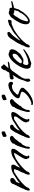

<svg xmlns="http://www.w3.org/2000/svg" viewBox="1420 -1985 622 3502"><g transform="rotate(-90 1731.0 -234.0)"><path d="M15 0Q6 -3 6 -21Q6 -32 9.5 -46Q13 -60 20 -79V-78Q21 -83 23.5 -86.5Q26 -90 25 -91Q26 -97 33.5 -104.5Q41 -112 40 -113V-114Q42 -118 40 -119Q38 -120 41 -127Q52 -150 61 -169.5Q70 -189 79 -205Q79 -205 81 -212Q83 -219 86 -225V-223Q87 -227 90.5 -230.5Q94 -234 95 -235Q99 -246 101.5 -251Q104 -256 108 -266Q110 -271 113 -276Q116 -281 123 -291Q123 -291 123.5 -297Q124 -303 125 -310Q127 -315 131.5 -320Q136 -325 136 -325Q144 -341 161.5 -349.5Q179 -358 195 -358Q212 -358 223.5 -349.5Q235 -341 235 -324Q235 -302 223.5 -290Q212 -278 198 -270Q192 -266 178.5 -258Q165 -250 162 -245Q159 -241 159 -239Q159 -238 159 -236.5Q159 -235 157 -230Q149 -217 145.5 -205.5Q142 -194 141 -182Q145 -187 150 -191Q171 -212 197.5 -229.5Q224 -247 265 -272H267Q268 -272 280.5 -281Q293 -290 306.5 -299.5Q320 -309 323 -309Q323 -309 335 -315Q347 -321 360 -325Q404 -340 436 -340Q459 -340 470 -332Q479 -326 479 -308Q479 -295 473 -278V-279Q473 -275 470 -270.5Q467 -266 463 -260Q461 -257 456 -249Q451 -241 450 -239V-240Q444 -229 442.5 -224Q441 -219 437 -208Q433 -198 428 -192.5Q423 -187 422 -178L440 -191Q463 -211 488.5 -229Q514 -247 556 -272H557Q558 -272 570.5 -281Q583 -290 597 -299.5Q611 -309 614 -309H613Q619 -312 628 -316.5Q637 -321 650 -325Q694 -340 726 -340Q748 -340 761 -332Q769 -324 769 -309Q769 -296 763 -278V-279Q763 -275 760 -270.5Q757 -266 753 -260Q751 -257 746 -249Q741 -241 740 -239V-240Q734 -229 729.5 -223.5Q725 -218 717 -209Q708 -197 690.5 -172.5Q673 -148 657.5 -120.5Q642 -93 637 -71Q636 -65 633.5 -57.5Q631 -50 632 -45V-44Q632 -42 636 -38.5Q640 -35 642 -33Q646 -27 646 -24Q646 -18 639 -13.5Q632 -9 616 -11Q604 -11 600.5 -17Q597 -23 593 -30V-31Q593 -33 592.5 -35Q592 -37 592 -41Q594 -43 590.5 -43.5Q587 -44 583 -51Q583 -51 581.5 -61Q580 -71 580 -75Q580 -85 587 -99.5Q594 -114 598 -125Q603 -136 615 -156Q627 -176 640.5 -197Q654 -218 663 -233Q680 -262 690.5 -277Q701 -292 690 -288Q686 -288 667 -285Q648 -282 640 -278Q635 -276 624 -271Q613 -266 603 -262Q593 -258 590 -258Q590 -258 579.5 -251.5Q569 -245 560 -238Q554 -234 545 -228.5Q536 -223 530 -218Q481 -183 435.5 -142.5Q390 -102 358 -58Q354 -53 352 -44Q350 -35 347 -29Q344 -22 339.5 -19.5Q335 -17 333 -15Q326 -5 318 -2.5Q310 0 305 0Q296 -3 296 -21Q296 -32 299.5 -46Q303 -60 310 -79V-78Q311 -83 314 -86.5Q317 -90 316 -91Q317 -97 324 -104.5Q331 -112 330 -113V-114Q333 -118 331 -119Q329 -120 331 -127Q342 -150 351 -169.5Q360 -189 370 -205L378 -222V-220Q378 -224 381.5 -236.5Q385 -249 385 -249V-251Q396 -270 396 -280Q396 -287 390.5 -288.5Q385 -290 376 -291Q371 -291 361.5 -290Q352 -289 343 -285Q339 -284 329.5 -277Q320 -270 311 -264Q302 -258 299 -258H300Q292 -253 285.5 -249Q279 -245 270 -238L239 -218Q190 -183 145 -142.5Q100 -102 68 -58Q64 -53 62 -44Q60 -35 57 -29Q53 -22 49 -19.5Q45 -17 43 -15Q35 -5 27.5 -2.5Q20 0 15 0Z M1002 -426Q993 -426 990.5 -432.5Q988 -439 987 -445Q986 -450 985 -456Q984 -462 984 -468Q984 -476 986.5 -482.5Q989 -489 996 -493Q1019 -505 1035 -510Q1051 -515 1061 -515Q1076 -515 1081 -506Q1086 -497 1086 -483Q1086 -479 1086 -475.5Q1086 -472 1085 -467Q1082 -454 1065.5 -449Q1049 -444 1038 -439Q1031 -435 1021.5 -430.5Q1012 -426 1004 -426ZM784 5Q780 5 777 -1Q775 -9 772 -15Q769 -21 769 -33Q769 -47 775 -74Q781 -101 798 -155Q811 -196 822 -221Q833 -246 845 -269V-270Q848 -274 854 -277Q860 -280 862 -283H861Q863 -285 862 -289.5Q861 -294 861 -298Q861 -309 868.5 -316.5Q876 -324 884 -331Q892 -339 909 -349Q926 -359 949 -363Q952 -364 955 -364Q958 -364 961 -364Q978 -364 987 -357Q996 -350 1000 -342Q1002 -340 1004 -337Q1006 -334 1006 -330Q1006 -326 1002.5 -319.5Q999 -313 988 -303Q983 -297 973.5 -290.5Q964 -284 956 -276Q946 -266 937 -254Q928 -242 920 -231Q913 -221 905 -212.5Q897 -204 889 -195Q885 -191 883 -180.5Q881 -170 874 -163Q867 -154 858.5 -149Q850 -144 845 -135V-136Q840 -127 834 -115Q828 -103 822 -92Q812 -72 809 -62.5Q806 -53 806 -48Q806 -42 808.5 -40Q811 -38 809 -30Q805 -21 798.5 -8Q792 5 784 5Z M975 0Q966 -3 966 -21Q966 -32 969.5 -46Q973 -60 980 -79V-76Q982 -76 984 -83Q986 -90 985 -91Q986 -97 993.5 -104.5Q1001 -112 1000 -113V-114Q1002 -118 1000 -119Q998 -120 1001 -127Q1012 -150 1021 -169.5Q1030 -189 1039 -205Q1039 -205 1041 -212Q1043 -219 1046 -225V-223Q1047 -227 1051 -230.5Q1055 -234 1056 -235Q1061 -244 1061 -248Q1061 -250 1060 -250Q1059 -250 1059 -251Q1059 -252 1061 -255.5Q1063 -259 1069 -267H1068Q1072 -272 1080.5 -285Q1089 -298 1097.5 -311Q1106 -324 1108 -328Q1116 -345 1133.5 -353.5Q1151 -362 1168 -362Q1184 -362 1195.5 -354.5Q1207 -347 1207 -330Q1207 -314 1199.5 -308Q1192 -302 1179.5 -295.5Q1167 -289 1152 -273Q1123 -242 1113 -222.5Q1103 -203 1101 -182Q1105 -187 1110 -191Q1131 -212 1157.5 -229.5Q1184 -247 1225 -272H1227Q1228 -272 1240.5 -281Q1253 -290 1266.5 -299.5Q1280 -309 1283 -309Q1283 -309 1295 -315Q1307 -321 1320 -325Q1364 -340 1396 -340Q1419 -340 1430 -332Q1439 -326 1439 -308Q1439 -295 1433 -278V-280Q1432 -280 1429 -272.5Q1426 -265 1423 -260Q1421 -257 1416 -249Q1411 -241 1410 -239V-240Q1404 -229 1399 -223.5Q1394 -218 1387 -209Q1377 -197 1360 -172.5Q1343 -148 1327.5 -120.5Q1312 -93 1307 -71Q1306 -65 1303.5 -57.5Q1301 -50 1302 -45V-44Q1302 -42 1306 -38.5Q1310 -35 1311 -33Q1315 -29 1315 -24Q1315 -18 1308.5 -13.5Q1302 -9 1285 -11Q1274 -11 1270.5 -17Q1267 -23 1263 -30V-31Q1263 -33 1262.5 -35Q1262 -37 1262 -41Q1263 -43 1259.5 -43.5Q1256 -44 1252 -51Q1252 -51 1251 -61Q1250 -71 1250 -75Q1250 -85 1257 -99.5Q1264 -114 1268 -125Q1273 -136 1289 -157Q1305 -178 1322.5 -200.5Q1340 -223 1349 -238Q1359 -255 1359 -268Q1359 -280 1352 -285.5Q1345 -291 1336 -291Q1331 -291 1321.5 -290Q1312 -289 1303 -285Q1299 -284 1289.5 -277Q1280 -270 1271 -264Q1262 -258 1259 -258Q1252 -253 1246 -248.5Q1240 -244 1230 -238L1199 -218Q1149 -186 1104.5 -144Q1060 -102 1028 -58Q1024 -53 1022 -44Q1020 -35 1017 -29Q1013 -22 1009 -19.5Q1005 -17 1003 -15Q995 -5 987.5 -2.5Q980 0 975 0Z M1672 -426Q1663 -426 1660.5 -432.5Q1658 -439 1657 -445Q1656 -450 1655 -456Q1654 -462 1654 -468Q1654 -476 1656.5 -482.5Q1659 -489 1666 -493Q1689 -505 1705 -510Q1721 -515 1731 -515Q1746 -515 1751 -506Q1756 -497 1756 -483Q1756 -479 1756 -475.5Q1756 -472 1755 -467Q1752 -454 1735.5 -449Q1719 -444 1708 -439Q1701 -435 1691.5 -430.5Q1682 -426 1674 -426ZM1454 5Q1450 5 1447 -1Q1445 -9 1442 -15Q1439 -21 1439 -33Q1439 -47 1445 -74Q1451 -101 1468 -155Q1481 -196 1492 -221Q1503 -246 1515 -269V-270Q1518 -274 1524 -277Q1530 -280 1532 -283H1531Q1533 -285 1532 -289.5Q1531 -294 1531 -298Q1531 -309 1538.5 -316.5Q1546 -324 1554 -331Q1562 -339 1579 -349Q1596 -359 1619 -363Q1622 -364 1625 -364Q1628 -364 1631 -364Q1648 -364 1657 -357Q1666 -350 1670 -342Q1672 -340 1674 -337Q1676 -334 1676 -330Q1676 -326 1672.5 -319.5Q1669 -313 1658 -303Q1653 -297 1643.5 -290.5Q1634 -284 1626 -276Q1616 -266 1607 -254Q1598 -242 1590 -231Q1583 -221 1575 -212.5Q1567 -204 1559 -195Q1555 -191 1553 -180.5Q1551 -170 1544 -163Q1537 -154 1528.5 -149Q1520 -144 1515 -135V-136Q1510 -127 1504 -115Q1498 -103 1492 -92Q1482 -72 1479 -62.5Q1476 -53 1476 -48Q1476 -42 1478.5 -40Q1481 -38 1479 -30Q1475 -21 1468.5 -8Q1462 5 1454 5Z M1609 57Q1593 57 1582 55Q1571 53 1572 46Q1570 46 1566 42L1565 40Q1565 32 1570 27L1571 26Q1572 25 1574 25Q1581 25 1590 27Q1599 29 1603 28Q1646 15 1681.5 -5Q1717 -25 1742 -47Q1752 -55 1760.5 -64Q1769 -73 1776 -81Q1778 -84 1782.5 -85.5Q1787 -87 1788 -88L1789 -89Q1789 -91 1788.5 -92.5Q1788 -94 1790 -98Q1810 -126 1810 -141Q1810 -150 1805 -152Q1794 -162 1774.5 -168Q1755 -174 1736 -178.5Q1717 -183 1707 -187Q1689 -195 1689 -214Q1689 -233 1704.5 -257.5Q1720 -282 1748 -307Q1793 -345 1843 -368.5Q1893 -392 1931 -392Q1951 -392 1966 -384Q1981 -376 1987 -358Q1990 -349 1990 -341Q1990 -328 1983.5 -318.5Q1977 -309 1968 -309Q1966 -309 1960.5 -308Q1955 -307 1951 -308Q1947 -310 1943 -315Q1939 -320 1937 -320H1936Q1932 -322 1930.5 -324Q1929 -326 1924 -326H1920L1900 -327Q1885 -327 1866 -321Q1847 -315 1821 -298V-299Q1812 -292 1802 -281.5Q1792 -271 1783 -260Q1777 -254 1769.5 -248Q1762 -242 1760 -237Q1756 -229 1756 -223Q1756 -217 1761 -213Q1777 -206 1805 -197.5Q1833 -189 1863 -169Q1869 -165 1875.5 -156.5Q1882 -148 1882 -135Q1882 -125 1878 -116Q1875 -111 1869 -104.5Q1863 -98 1861 -93L1860 -92Q1842 -74 1814 -45.5Q1786 -17 1735 14Q1696 38 1662 47.5Q1628 57 1609 57Z M2014 7Q2005 7 2002 -1Q1999 -11 1993.5 -21.5Q1988 -32 1991 -51Q1991 -51 1995 -62.5Q1999 -74 2003 -84Q2008 -95 2013 -107Q2018 -119 2024 -141Q2028 -151 2034.5 -172Q2041 -193 2051 -210V-209Q2066 -236 2082.5 -262.5Q2099 -289 2116 -315Q2111 -311 2102 -309Q2091 -305 2078 -300.5Q2065 -296 2056 -296Q2043 -296 2038.5 -306Q2034 -316 2034 -316V-317Q2034 -328 2034.5 -340.5Q2035 -353 2050 -362H2051Q2053 -362 2057.5 -361Q2062 -360 2063 -360Q2067 -362 2073 -366Q2079 -370 2086 -370H2087Q2104 -370 2123 -371Q2142 -372 2155 -375Q2161 -383 2166 -390.5Q2171 -398 2170 -400Q2171 -405 2177.5 -414.5Q2184 -424 2187 -428Q2189 -433 2195.5 -439.5Q2202 -446 2202 -448V-449Q2203 -451 2203 -456V-464Q2203 -469 2204.5 -474.5Q2206 -480 2210 -484Q2217 -491 2221.5 -501Q2226 -511 2239 -519Q2248 -525 2256 -525Q2270 -525 2277 -513.5Q2284 -502 2288 -495Q2289 -491 2298.5 -487.5Q2308 -484 2308 -475Q2308 -467 2296 -456Q2292 -451 2282 -440.5Q2272 -430 2264 -422Q2257 -415 2239 -389Q2255 -390 2272 -394Q2289 -398 2307 -398Q2312 -397 2324 -400.5Q2336 -404 2346 -404Q2350 -404 2352.5 -398.5Q2355 -393 2356 -390Q2352 -384 2339.5 -379Q2327 -374 2321 -373Q2317 -373 2300 -370Q2283 -367 2265.5 -363.5Q2248 -360 2241 -360Q2235 -361 2229 -353.5Q2223 -346 2215 -345Q2209 -337 2202.5 -333.5Q2196 -330 2191 -323Q2178 -304 2169 -290.5Q2160 -277 2156 -272Q2151 -266 2142.5 -253.5Q2134 -241 2125 -228Q2116 -215 2110 -209Q2106 -203 2097 -189.5Q2088 -176 2082 -170Q2077 -163 2074.5 -158Q2072 -153 2066 -142V-143Q2061 -134 2055 -119.5Q2049 -105 2047 -92Q2046 -87 2045.5 -81Q2045 -75 2045 -70Q2045 -57 2046.5 -46.5Q2048 -36 2048 -28Q2048 -14 2036.5 -3.5Q2025 7 2014 7ZM2357 -391Q2357 -391 2357 -391Q2357 -391 2356 -390L2357 -392Z M2322 26Q2319 26 2309 22.5Q2299 19 2288 16Q2277 13 2272 13H2271Q2252 13 2242.5 -2.5Q2233 -18 2230 -31Q2229 -36 2228.5 -41.5Q2228 -47 2228 -53Q2228 -86 2244 -128Q2260 -170 2287.5 -215Q2315 -260 2350 -299Q2386 -340 2423 -363Q2460 -386 2490 -389Q2506 -389 2523 -380Q2540 -371 2547 -371H2548Q2569 -371 2576 -354Q2583 -337 2583 -320Q2583 -310 2579 -299Q2575 -288 2572.5 -281Q2570 -274 2572 -276L2573 -277Q2562 -257 2548.5 -236.5Q2535 -216 2505 -183Q2493 -170 2472.5 -157.5Q2452 -145 2433 -135Q2414 -125 2406 -121Q2398 -117 2385 -117Q2372 -117 2356.5 -120Q2341 -123 2330 -123Q2324 -123 2319 -122Q2314 -121 2312 -116Q2296 -90 2296 -64Q2296 -48 2303.5 -37.5Q2311 -27 2329 -27Q2335 -27 2342 -28Q2349 -29 2356 -32Q2373 -35 2380 -35Q2387 -35 2395.5 -37Q2404 -39 2424 -47Q2446 -56 2457.5 -60Q2469 -64 2475.5 -67Q2482 -70 2489 -74Q2496 -78 2511 -86Q2522 -92 2523.5 -92Q2525 -92 2529 -94.5Q2533 -97 2550 -108Q2568 -120 2578 -120Q2585 -120 2585 -115Q2585 -111 2578.5 -103Q2572 -95 2556 -84Q2539 -72 2517.5 -56Q2496 -40 2478 -31Q2472 -30 2467.5 -26.5Q2463 -23 2455 -21L2399 3L2400 2Q2403 -1 2393.5 2Q2384 5 2369.5 11Q2355 17 2341.5 21.5Q2328 26 2322 26ZM2361 -146Q2365 -146 2369 -146.5Q2373 -147 2377 -148Q2384 -154 2390 -157Q2396 -160 2406 -167Q2416 -174 2434 -192Q2449 -207 2460 -213.5Q2471 -220 2478 -228Q2499 -257 2500.5 -272Q2502 -287 2502 -300Q2490 -316 2480 -316Q2474 -316 2462 -311Q2445 -304 2434.5 -298Q2424 -292 2404 -272Q2381 -248 2362 -225.5Q2343 -203 2332 -180Q2331 -176 2329.5 -172.5Q2328 -169 2328 -167Q2328 -156 2338 -151Q2348 -146 2361 -146Z M2626 0Q2617 -2 2617 -21Q2617 -54 2636 -92Q2642 -99 2646.5 -106Q2651 -113 2651 -122Q2651 -128 2657 -140.5Q2663 -153 2670.5 -167.5Q2678 -182 2684 -193Q2690 -204 2690 -206Q2692 -211 2694.5 -217.5Q2697 -224 2697 -224Q2707 -239 2721.5 -261Q2736 -283 2756 -312H2755Q2769 -335 2780.5 -351.5Q2792 -368 2802 -378Q2834 -410 2875 -410Q2900 -410 2900 -388Q2900 -369 2877 -349Q2868 -341 2858.5 -333.5Q2849 -326 2841 -318Q2833 -309 2819 -291.5Q2805 -274 2786 -248Q2784 -245 2775.5 -233.5Q2767 -222 2758.5 -208.5Q2750 -195 2746.5 -185.5Q2743 -176 2750 -177Q2764 -197 2819 -236Q2842 -252 2857 -268Q2872 -284 2887 -294Q2892 -296 2898 -300Q2904 -304 2911 -311H2912Q2939 -325 2970 -342.5Q3001 -360 3035 -382Q3038 -384 3043 -382Q3088 -398 3105 -398Q3122 -398 3122 -383Q3122 -380 3119.5 -368Q3117 -356 3110.5 -345Q3104 -334 3092 -334H3048Q3015 -321 2977.5 -306.5Q2940 -292 2900 -263H2899Q2752 -166 2679 -58Q2678 -53 2675 -46Q2672 -39 2668 -29Q2653 -3 2626 0Z M3099 -1Q3083 -1 3074 -6.5Q3065 -12 3057 -18Q3039 -33 3039 -73Q3039 -102 3050 -139.5Q3061 -177 3086 -218V-217Q3097 -237 3108.5 -257Q3120 -277 3133 -296Q3137 -300 3141 -301.5Q3145 -303 3147 -305Q3147 -309 3149.5 -316.5Q3152 -324 3156 -327Q3174 -351 3197 -363Q3220 -375 3233 -383H3232Q3238 -386 3246 -386Q3266 -386 3293 -371Q3297 -371 3301.5 -372.5Q3306 -374 3311 -374Q3321 -374 3331.5 -367Q3342 -360 3340 -345Q3339 -342 3339 -340Q3339 -338 3339 -336Q3339 -325 3347 -325Q3351 -325 3355 -326Q3359 -327 3363 -327Q3374 -327 3394 -330.5Q3414 -334 3432.5 -337.5Q3451 -341 3458 -341Q3462 -338 3462 -334Q3462 -330 3458.5 -325Q3455 -320 3451 -318Q3451 -318 3438.5 -314.5Q3426 -311 3408 -306Q3390 -301 3372.5 -296.5Q3355 -292 3345 -291L3335 -290Q3334 -278 3329 -264Q3324 -250 3318 -233Q3316 -228 3315 -220.5Q3314 -213 3311 -205Q3304 -193 3295 -181Q3286 -169 3278 -156Q3272 -146 3265.5 -134.5Q3259 -123 3250 -111Q3230 -85 3203.5 -59.5Q3177 -34 3149.5 -17.5Q3122 -1 3099 -1ZM3108 -34Q3128 -34 3163.5 -62.5Q3199 -91 3230 -136H3229Q3237 -148 3245.5 -164Q3254 -180 3259 -191Q3259 -191 3264.5 -197Q3270 -203 3276 -210.5Q3282 -218 3283 -222Q3284 -224 3284 -227Q3284 -229 3283.5 -230.5Q3283 -232 3283 -236V-237Q3289 -252 3293 -264Q3297 -276 3298 -285Q3291 -285 3276 -286Q3261 -287 3251.5 -288Q3242 -289 3251 -289H3254Q3254 -290 3245 -293Q3236 -296 3231 -298Q3228 -297 3225 -297Q3220 -297 3217.5 -299Q3215 -301 3212 -298Q3208 -294 3207 -288Q3206 -282 3199 -275L3198 -274Q3198 -275 3193 -272Q3188 -269 3189 -269L3188 -267Q3186 -266 3185.5 -261.5Q3185 -257 3182 -252Q3172 -236 3160.5 -218.5Q3149 -201 3139 -185V-186Q3129 -168 3119 -147Q3109 -126 3104 -106Q3104 -101 3102.5 -96.5Q3101 -92 3101 -89V-88Q3101 -77 3097 -69Q3093 -61 3093 -53Q3096 -46 3095 -42.5Q3094 -39 3098 -37Q3103 -34 3108 -34Z"/></g></svg>

Font: Vujahday Script
Style: Regular
Weight: 400
Designer: Robert E. Leuschke
Foundry: Robert E. Leuschke
Version: Version 1.010; ttfautohint (v1.8.3)